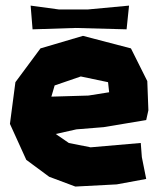

<svg xmlns="http://www.w3.org/2000/svg" viewBox="-20 -649 567 688"><path d="M89.8 -628.9 96.7 -543.9 250 -548.8 433.6 -543.9 442.4 -628.9 295.9 -615.2H190.4ZM371.1 -318.4 296.9 -306.6 164.1 -302.7 175.8 -342.8 269.5 -375 367.2 -354.5ZM503.9 -218.8 511.7 -253.9 507.8 -358.4 449.2 -475.6 277.3 -520.5 125 -475.6 35.2 -354.5 15.6 -205.1 74.2 -76.2 156.2 -15.6 250 19.5 398.4 11.7 503.9 -7.8 488.3 -85.9 484.4 -136.7 304.7 -121.1 226.6 -136.7 179.7 -168.9 253.9 -185.5 351.6 -193.4Z"/></svg>

Font: MaokenAssortedSans-TC
Style: Regular
Weight: 500
Version: Version 0.83